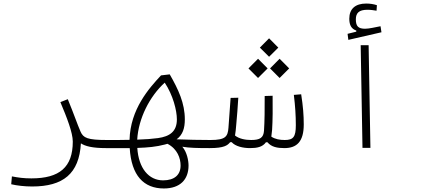

<svg xmlns="http://www.w3.org/2000/svg" viewBox="-20 -837 2384 1087"><path d="M438 -25.4C462.4 -9.3 503.4 1.5 580.1 1.5C603.5 1.5 617.7 -3.9 617.7 -21.5C617.7 -38.6 610.4 -44.4 585.9 -44.4C474.6 -44.4 451.7 -56.2 436 -91.8C417 -135.3 400.9 -185.1 363.8 -275.4L321.8 -258.8C358.4 -172.4 392.1 -85.4 392.1 -35.6C392.1 109.9 316.9 172.9 157.7 172.9C113.8 172.9 83.5 168.5 47.4 161.6L43.5 206.1C76.2 213.9 119.6 218.8 162.1 218.8C336.9 218.8 428.2 147 438 -25.4Z M907.7 230C999.5 230 1047.4 179.7 1047.4 100.1C1047.4 72.3 1038.6 24.4 1012.2 -6.3C1051.8 0.5 1098.1 1.5 1166 1.5C1205.1 1.5 1215.8 -2.4 1215.8 -22C1215.8 -41 1204.1 -44.4 1171.9 -44.4C1107.4 -44.4 1046.4 -45.9 980 -48.3C1014.2 -73.7 1026.4 -110.4 1026.4 -161.1C1026.4 -252.4 990.2 -330.1 940.9 -416L891.6 -410.2C824.2 -337.9 717.8 -219.2 713.4 -45.4C677.7 -44.4 635.7 -44.4 585.9 -44.4C565.4 -44.4 554.7 -41 554.7 -22.5C554.7 -4.4 560.1 1.5 580.1 1.5C595.2 1.5 609.9 1.5 624 1.5C657.7 1.5 687.5 1.5 714.4 1.5C723.6 157.2 793.9 230 907.7 230ZM756.8 -46.4C763.7 -166 826.7 -291 912.6 -369.1C959.5 -298.3 981.4 -211.9 981.4 -161.1C981.4 -92.3 940.9 -64.5 874.5 -55.2C841.8 -50.8 805.7 -47.9 756.8 -46.4ZM928.2 -22.9C984.9 6.8 1002.4 59.1 1002.4 100.1C1002.4 153.3 967.3 184.1 903.3 184.1C822.3 184.1 764.6 115.7 757.3 0.5C817.4 -1.5 864.3 -5.9 912.6 -18.6C918 -20 923.3 -21.5 928.2 -22.9Z M1167.5 1.5C1249 1.5 1268.6 -14.2 1282.7 -31.7L1291.5 -32.2C1312.5 -8.3 1356 1.5 1395.5 1.5C1434.6 1.5 1466.3 -4.4 1485.8 -31.7H1494.1C1516.1 -4.9 1549.8 1.5 1589.8 1.5C1660.2 1.5 1699.7 -34.7 1699.7 -132.8C1699.7 -183.6 1695.8 -235.4 1685.1 -303.2L1643.6 -299.8C1651.4 -235.8 1654.8 -184.1 1654.8 -127.9C1654.8 -62 1640.6 -44.4 1592.3 -44.4C1564.9 -44.4 1537.6 -48.8 1516.1 -63.5C1518.1 -76.2 1519.5 -89.8 1520.5 -101.6C1523.9 -152.3 1524.4 -231.4 1523.4 -294.9L1478.5 -293.5C1479 -225.6 1478 -145 1474.6 -96.7C1471.7 -57.6 1452.6 -44.4 1401.9 -44.4C1370.1 -44.4 1334 -50.8 1310.5 -69.8C1313.5 -85.9 1315.4 -106.4 1317.4 -130.4C1322.3 -183.6 1325.7 -228 1329.1 -283.7L1285.6 -282.7C1281.7 -224.1 1278.8 -182.6 1273.4 -113.8C1269.5 -64 1257.3 -44.4 1171.9 -44.4ZM1440.9 -395.5 1495.1 -449.7 1440.9 -504.4 1386.7 -449.7ZM1563 -395.5 1617.2 -449.7 1563 -504.4 1508.8 -449.7ZM1503.4 -515.6 1555.7 -567.4 1503.4 -620.1 1451.2 -567.4Z M2032.2 0H2077.1L2066.9 -581.1H2022ZM1952.1 -611.3 2139.6 -654.3 2134.3 -688.5C2103 -682.6 2069.8 -674.3 2046.9 -674.3C2008.8 -674.3 1994.6 -688 1994.6 -727.5C1994.6 -762.7 2011.7 -781.7 2060.1 -781.7C2081.1 -781.7 2094.7 -778.8 2111.8 -776.4L2113.8 -807.6C2094.2 -814 2074.7 -816.9 2052.7 -816.9C1992.7 -816.9 1957.5 -787.6 1957.5 -731C1957.5 -694.8 1969.7 -673.3 1997.1 -664.1V-657.7L1947.8 -645.5Z"/></svg>

Font: Cascadia Mono PL ExtraLight
Style: Regular
Weight: 200
Monospace: yes
Designer: Aaron Bell
Foundry: Saja Typeworks
Version: Version 2404.023